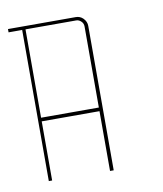

<svg xmlns="http://www.w3.org/2000/svg" viewBox="-60 -890 471 556"><g transform="rotate(-10 175.5 -612.0)"><path d="M219.7 -559.6Q219.7 -559.6 194.3 -559.6Q168 -559.6 134.8 -559.6Q112.3 -559.6 89.8 -559.6Q67.4 -559.6 49.8 -559.6Q49.8 -559.6 49.8 -533.2Q49.8 -506.8 49.8 -472.7Q49.8 -449.2 49.8 -426.8Q49.8 -403.3 49.8 -385.7Q49.8 -385.7 45.9 -385.7Q43 -385.7 40 -385.7Q40 -385.7 40 -454.1Q40 -521.5 40 -609.4Q40 -668 40 -726.6Q40 -785.2 40 -830.1Q40 -830.1 25.4 -830.1Q9.8 -830.1 0 -830.1Q0 -830.1 0 -832Q0 -832 0 -834Q0 -837.9 0 -839.8Q0 -839.8 27.3 -839.8Q55.7 -839.8 91.8 -839.8Q115.2 -839.8 139.6 -839.8Q164.1 -839.8 181.6 -839.8Q181.6 -839.8 184.6 -839.8Q186.5 -839.8 199.2 -839.8Q211.9 -839.8 220.7 -831.1Q230.5 -821.3 230.5 -808.6Q230.5 -808.6 230.5 -801.8Q230.5 -794.9 230.5 -790Q230.5 -790 230.5 -727.5Q230.5 -665 230.5 -585Q230.5 -531.2 230.5 -477.5Q230.5 -424.8 230.5 -383.8Q230.5 -383.8 228.5 -383.8Q227.5 -383.8 226.6 -383.8Q222.7 -383.8 219.7 -383.8Q219.7 -383.8 219.7 -411.1Q219.7 -438.5 219.7 -472.7Q219.7 -496.1 219.7 -519.5Q219.7 -543 219.7 -559.6ZM219.7 -570.3Q219.7 -570.3 219.7 -603.5Q219.7 -637.7 219.7 -681.6Q219.7 -710.9 219.7 -740.2Q219.7 -768.6 219.7 -791Q219.7 -791 219.7 -793Q219.7 -795.9 219.7 -808.6Q219.7 -817.4 213.9 -823.2Q207 -830.1 199.2 -830.1Q199.2 -830.1 192.4 -830.1Q186.5 -830.1 181.6 -830.1Q181.6 -830.1 181.6 -832Q181.6 -834 181.6 -835Q181.6 -835 181.6 -833Q181.6 -831.1 181.6 -830.1Q181.6 -830.1 162.1 -830.1Q141.6 -830.1 115.2 -830.1Q98.6 -830.1 81.1 -830.1Q63.5 -830.1 49.8 -830.1Q49.8 -830.1 49.8 -792Q49.8 -791 49.8 -790Q49.8 -769.5 49.8 -747.1Q49.8 -724.6 49.8 -699.2Q49.8 -665 49.8 -629.9Q49.8 -595.7 49.8 -570.3Q49.8 -570.3 76.2 -570.3Q101.6 -570.3 135.7 -570.3Q158.2 -570.3 180.7 -570.3Q203.1 -570.3 219.7 -570.3Z"/></g></svg>

Font: Reach
Style: Line
Weight: 400
Designer: Billy Harris
Version: Reach Line